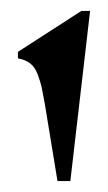

<svg xmlns="http://www.w3.org/2000/svg" viewBox="-20 -659 195 348"><path d="M84.2 -330.8 60.8 -473.3Q57.5 -491.7 55.4 -501.2Q53.3 -510.8 48.3 -524.2Q43.3 -537.5 34.6 -544.2Q25.8 -550.8 12.5 -553.3V-565L127.5 -639.2H143.3L107.5 -330.8Z"/></svg>

Font: Chomsky
Style: Regular
Weight: 400
Version: Version 2.3